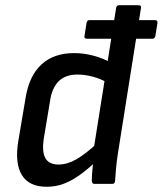

<svg xmlns="http://www.w3.org/2000/svg" viewBox="-20 -703 622 734"><path d="M312 -555Q301 -555 303 -566L311 -616Q313 -626 322 -626H573Q583 -626 582 -615L574 -566Q572 -555 563 -555H500ZM158 11Q91 11 63.5 -34Q36 -79 50 -164L78 -330Q92 -414 139 -457Q186 -500 263 -500Q302 -500 339.5 -489.5Q377 -479 402 -464L392 -386Q365 -402 334.5 -410Q304 -418 276 -418Q230 -418 204 -392Q178 -366 171 -315L147 -171Q140 -123 153.5 -98.5Q167 -74 204 -74Q237 -74 272 -94Q307 -114 358 -161L350 -89Q317 -57 285.5 -34.5Q254 -12 223.5 -0.5Q193 11 158 11ZM341 0Q332 0 331 -11Q331 -28 333 -51Q335 -74 338 -92V-132L424 -673Q426 -683 435 -683H509Q521 -683 519 -673L431 -118Q426 -87 423.5 -58.5Q421 -30 420 -12Q419 0 410 0Z"/></svg>

Font: Sofia Sans Semi Condensed SemiBold
Style: Italic
Weight: 600
Italic angle: -9°
Version: Version 4.100